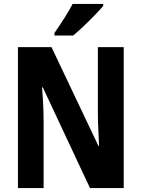

<svg xmlns="http://www.w3.org/2000/svg" viewBox="-20 -953 717 973"><path d="M607 0H436L197 -510H193Q197 -463 199 -418Q201 -373 201 -337V0H71V-714H241L479 -213H482Q480 -257 478 -301.5Q476 -346 476 -380V-714H607ZM503 -923Q488 -905 461 -877Q434 -849 404.5 -821Q375 -793 351 -773H256V-786Q281 -822 306 -861Q331 -900 348 -933H503Z"/></svg>

Font: Noto Sans Khmer UI Condensed
Style: Bold
Weight: 700
Width: 3
Designer: Danh Hong and the Monotype Design Team
Foundry: Monotype Imaging Inc.
Version: Version 2.002; ttfautohint (v1.8.4.7-5d5b)